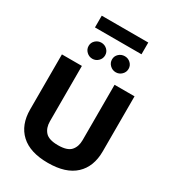

<svg xmlns="http://www.w3.org/2000/svg" viewBox="-257 -1241 1241 1382"><g transform="rotate(30 364.0 -550.0)"><path d="M558.1 -1106.4V-1008.8H171.4V-1106.4ZM198.2 -871.1Q198.2 -898.9 218.8 -918Q239.3 -937 267.1 -937Q294.9 -937 315.2 -918Q335.4 -898.9 335.4 -871.1Q335.4 -843.3 315.2 -823.5Q294.9 -803.7 267.1 -803.7Q239.3 -803.7 218.8 -823.5Q198.2 -843.3 198.2 -871.1ZM392.6 -871.1Q392.6 -898.9 413.1 -918Q433.6 -937 461.9 -937Q489.7 -937 510 -918Q530.3 -898.9 530.3 -871.1Q530.3 -843.3 510 -823.5Q489.7 -803.7 461.9 -803.7Q433.6 -803.7 413.1 -823.5Q392.6 -843.3 392.6 -871.1ZM500 -721.7H666V-264.6Q666 -136.7 589.6 -65.7Q513.2 5.4 364.3 5.4Q215.8 5.4 139.2 -65.7Q62.5 -136.7 62.5 -264.6V-721.7H228.5V-261.2Q228.5 -207.5 258.1 -174.3Q287.6 -141.1 364.3 -141.1Q441.4 -141.1 470.7 -174.3Q500 -207.5 500 -261.2Z"/></g></svg>

Font: Estedad-FD ExtraBold
Style: Regular
Weight: 800
Designer: Amin Abedi
Version: Version 7.3